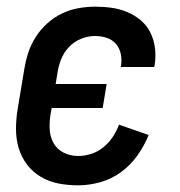

<svg xmlns="http://www.w3.org/2000/svg" viewBox="-20 -548 540 576"><path d="M215 8Q184 8 155.5 2.5Q127 -3 102.5 -17.5Q78 -32 61 -54.5Q44 -77 36 -104Q28 -131 28 -161Q28 -191 33 -221L53 -341Q57 -366 65 -390.5Q73 -415 87.5 -437.5Q102 -460 122 -478Q142 -496 166 -507.5Q190 -519 215.5 -523.5Q241 -528 265 -528Q291 -528 315.5 -524.5Q340 -521 362.5 -511.5Q385 -502 403 -486.5Q421 -471 431.5 -449.5Q442 -428 445 -403Q448 -378 444 -353Q443 -351 443 -349.5Q443 -348 443 -347H342Q342 -348 342.5 -348.5Q343 -349 343 -350Q346 -368 342.5 -385.5Q339 -403 328 -416Q317 -429 300 -434.5Q283 -440 265 -440Q244 -440 223 -431.5Q202 -423 186.5 -406.5Q171 -390 163 -369Q155 -348 152 -327L147 -296H300L288 -224H135L132 -207Q128 -184 129 -161Q130 -138 140.5 -119Q151 -100 171 -90Q191 -80 215 -80Q234 -80 254 -86.5Q274 -93 290.5 -106.5Q307 -120 318.5 -137.5Q330 -155 337 -174L426 -143Q413 -111 392.5 -82Q372 -53 343.5 -32Q315 -11 281 -1.5Q247 8 215 8Z"/></svg>

Font: Iosevka SS04 Semibold
Style: Italic
Weight: 600
Italic angle: -9°
Monospace: yes
Designer: Belleve Invis
Foundry: Belleve Invis
Version: Version 19.0.0; ttfautohint (v1.8.4)